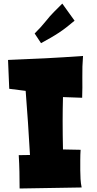

<svg xmlns="http://www.w3.org/2000/svg" viewBox="-20 -1033 549 1085"><path d="M449.2 -716.8Q444.3 -657.2 445.3 -598.1Q446.3 -539.1 444.3 -480.5L335.9 -484.4Q335 -450.2 334.5 -417Q334 -383.8 334 -349.6Q334 -308.6 334.5 -269Q335 -229.5 335.9 -188.5L435.5 -186.5Q433.6 -158.2 433.6 -128.9Q433.6 -99.6 433.6 -70.3Q433.6 -45.9 435.1 -21.5Q436.5 2.9 441.4 26.4L90.8 32.2Q90.8 -15.6 89.8 -62Q88.9 -108.4 85.9 -156.2L149.4 -157.2Q144.5 -249 138.2 -338.9Q131.8 -428.7 125 -519.5L32.2 -531.2Q30.3 -572.3 28.8 -612.8Q27.3 -653.3 25.4 -694.3Q131.8 -698.2 236.8 -703.6Q341.8 -709 449.2 -716.8ZM401.4 -916Q377 -895.5 355 -878.4Q333 -861.3 310.5 -846.7Q288.1 -832 264.2 -818.4Q240.2 -804.7 211.9 -789.1L175.8 -843.8Q193.4 -861.3 209.5 -878.9Q225.6 -896.5 241.2 -916Q261.7 -942.4 285.2 -965.8Q308.6 -989.3 332 -1012.7Z"/></svg>

Font: Slackey
Style: Regular
Weight: 400
Designer: Squid
Foundry: Font Diner, Inc DBA Sideshow
Version: Version 1.001